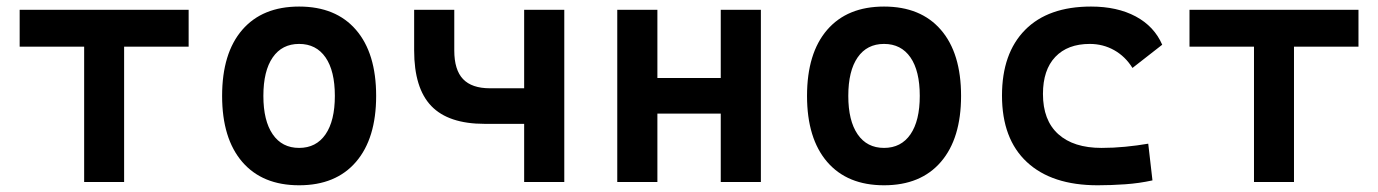

<svg xmlns="http://www.w3.org/2000/svg" viewBox="-20 -547 4142 577"><path d="M232.9 0V-406.7H39.1V-517.6H546.9V-406.7H353V0Z M878.9 9.8Q768.6 9.8 708 -60.5Q647.5 -130.9 647.5 -258.8Q647.5 -387.2 708 -457.3Q768.6 -527.3 878.9 -527.3Q989.3 -527.3 1049.8 -457.3Q1110.4 -387.2 1110.4 -258.8Q1110.4 -130.9 1049.8 -60.5Q989.3 9.8 878.9 9.8ZM878.9 -102.5Q930.2 -102.5 958.3 -143.3Q986.3 -184.1 986.3 -258.8Q986.3 -334 958.3 -374.5Q930.2 -415 878.9 -415Q827.6 -415 799.6 -374.5Q771.5 -334 771.5 -258.8Q771.5 -184.1 799.6 -143.3Q827.6 -102.5 878.9 -102.5Z M1436.5 -174.8Q1327.6 -174.8 1276.1 -228.5Q1224.6 -282.2 1224.6 -395.5V-517.6H1345.2V-395.5Q1345.2 -336.9 1371.6 -309.3Q1397.9 -281.7 1452.6 -281.7H1555.2V-517.6H1675.8V0H1555.2V-174.8Z M2146 0V-205.6H1955.6V0H1835V-517.6H1955.6V-312.5H2146V-517.6H2266.6V0Z M2636.7 9.8Q2526.4 9.8 2465.8 -60.5Q2405.3 -130.9 2405.3 -258.8Q2405.3 -387.2 2465.8 -457.3Q2526.4 -527.3 2636.7 -527.3Q2747.1 -527.3 2807.6 -457.3Q2868.2 -387.2 2868.2 -258.8Q2868.2 -130.9 2807.6 -60.5Q2747.1 9.8 2636.7 9.8ZM2636.7 -102.5Q2688 -102.5 2716.1 -143.3Q2744.1 -184.1 2744.1 -258.8Q2744.1 -334 2716.1 -374.5Q2688 -415 2636.7 -415Q2585.4 -415 2557.4 -374.5Q2529.3 -334 2529.3 -258.8Q2529.3 -184.1 2557.4 -143.3Q2585.4 -102.5 2636.7 -102.5Z M3278.8 9.8Q3141.1 9.8 3066.2 -59.8Q2991.2 -129.4 2991.2 -259.8Q2991.2 -386.7 3060.5 -457Q3129.9 -527.3 3258.8 -527.3Q3337.4 -527.3 3393.1 -497.6Q3448.7 -467.8 3472.7 -412.6L3383.3 -342.8Q3361.8 -377.4 3328.4 -396.2Q3294.9 -415 3254.9 -415Q3188.5 -415 3151.4 -376Q3114.3 -336.9 3114.3 -264.6Q3114.3 -185.5 3160.2 -144Q3206.1 -102.5 3290.5 -102.5Q3326.2 -102.5 3361.6 -106Q3397 -109.4 3430.7 -115.2L3443.4 -4.9Q3403.3 3.9 3361.3 6.8Q3319.3 9.8 3278.8 9.8Z M3748.5 0V-406.7H3554.7V-517.6H4062.5V-406.7H3868.7V0Z"/></svg>

Font: CaskaydiaCove NFP SemiBold
Style: Regular
Weight: 600
Designer: Aaron Bell
Foundry: Saja Typeworks
Version: Version 2111.001; VTT 6.35;Nerd Fonts 3.1.1